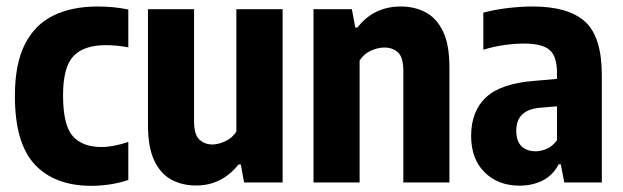

<svg xmlns="http://www.w3.org/2000/svg" viewBox="-20 -576 1966 606"><path d="M268.5 10.5Q152.5 10.5 89.8 -56.8Q27 -124 27 -273Q27 -374.5 58.8 -436.8Q90.5 -499 149 -527.2Q207.5 -555.5 288 -555.5Q340 -555.5 385 -546V-426.5Q367 -430 348.8 -431.8Q330.5 -433.5 315 -433.5Q244.5 -433.5 211.8 -398.8Q179 -364 179 -275.5Q179 -181 209.5 -146.5Q240 -112 300.5 -112Q337 -112 385 -128V-8Q357 1.5 327 6Q297 10.5 268.5 10.5Z M599 9.5Q556 9.5 521.8 -8.5Q487.5 -26.5 467.2 -68.5Q447 -110.5 447 -181.5V-547H592.5V-193.5Q592.5 -151.5 609 -135.8Q625.5 -120 650.5 -120Q668 -120 690.2 -129.8Q712.5 -139.5 726 -160.5V-547H872V0H750.5L740 -57H733Q680 9.5 599 9.5Z M969.5 0V-547H1090.5L1101.5 -489H1108Q1159.5 -555.5 1245 -555.5Q1288.5 -555.5 1323.2 -537.2Q1358 -519 1378.2 -477Q1398.5 -435 1398.5 -364V0H1253V-353.5Q1253 -395 1236.2 -410.5Q1219.5 -426 1193 -426Q1173 -426 1151 -416.2Q1129 -406.5 1115 -385V0Z M1620 10Q1552 10 1509.5 -32.2Q1467 -74.5 1467 -147Q1467 -225 1514.2 -269Q1561.5 -313 1669 -321L1738 -327V-345.5Q1738 -398.5 1714.5 -418.5Q1691 -438.5 1633.5 -438.5Q1605 -438.5 1571.2 -433.8Q1537.5 -429 1505.5 -419V-536Q1540 -545.5 1582 -550.5Q1624 -555.5 1661.5 -555.5Q1773.5 -555.5 1826.5 -507.8Q1879.5 -460 1879.5 -339V0H1761L1750 -57.5H1743.5Q1724 -21.5 1691.8 -5.8Q1659.5 10 1620 10ZM1609.5 -163.5Q1609.5 -130.5 1626 -114.5Q1642.5 -98.5 1670.5 -98.5Q1687 -98.5 1705 -106Q1723 -113.5 1738 -133V-240.5L1685.5 -236Q1609.5 -230 1609.5 -163.5Z"/></svg>

Font: Encode Sans Condensed Condensed
Style: Bold
Weight: 700
Width: 3
Designer: Multiple Designers
Foundry: Impallari Type
Version: Version 3.000; ttfautohint (v1.8.3) -l 8 -r 50 -G 200 -x 14 